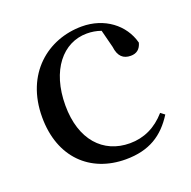

<svg xmlns="http://www.w3.org/2000/svg" viewBox="-104 -639 753 757"><g transform="rotate(-20 273.0 -261.0)"><path d="M300 15C399 15 460 -25 506 -98L489 -111C447 -63 396 -39 337 -39C225 -39 148 -122 148 -266C148 -414 224 -504 324 -504C344 -504 363 -501 383 -494L402 -420C407 -378 427 -362 458 -362C482 -362 498 -374 505 -400C484 -481 409 -537 315 -537C172 -537 46 -436 46 -254C46 -84 152 15 300 15Z"/></g></svg>

Font: Source Han Serif CN Medium
Style: Regular
Weight: 500
Designer: Ryoko NISHIZUKA 西塚涼子 (kana & ideographs); Frank Grießhammer (Latin, Greek & Cyrillic); Wenlong ZHANG 张文龙 (bopomofo); San
Foundry: Adobe
Version: Version 2.002;hotconv 1.1.0;makeotfexe 2.6.0